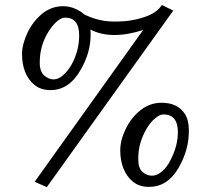

<svg xmlns="http://www.w3.org/2000/svg" viewBox="-20 -728 820 771"><path d="M233.4 -703.1Q259.8 -703.1 283.2 -692.4Q306.6 -681.6 318.4 -669.9Q377 -641.6 434.6 -641.6H447.3Q517.6 -641.6 577.1 -666Q612.3 -680.7 629.9 -708L675.8 -685.5L168 23.4L119.1 2L554.7 -607.4Q425.8 -566.4 342.8 -609.4Q343.8 -603.5 343.8 -597.7V-586.9Q343.8 -516.6 303.7 -447.3Q257.8 -366.2 182.6 -366.2Q143.6 -366.2 118.2 -387.2Q92.8 -408.2 80.6 -439.9Q68.4 -471.7 68.4 -510.7Q68.4 -549.8 90.3 -596.2Q112.3 -642.6 149.4 -672.9Q186.5 -703.1 233.4 -703.1ZM268.6 -470.7Q297.9 -525.4 297.9 -585.9Q297.9 -657.2 241.2 -657.2Q225.6 -657.2 207 -640.6Q188.5 -624 172.9 -598.1Q157.2 -572.3 148.4 -542Q139.6 -511.7 139.6 -476.1Q139.6 -440.4 157.7 -424.8Q175.8 -409.2 195.3 -409.2Q214.8 -409.2 234.4 -426.8Q253.9 -444.3 268.6 -470.7ZM628.9 -315.4Q692.4 -315.4 721.7 -271.5Q738.3 -246.1 738.3 -207Q740.2 -127.9 696.3 -52.7Q652.3 22.5 578.1 22.5Q539.1 22.5 513.7 1.5Q488.3 -19.5 475.6 -51.8Q462.9 -84 462.9 -124.5Q462.9 -165 484.9 -210.4Q506.8 -255.9 544.4 -285.6Q582 -315.4 628.9 -315.4ZM664.1 -84Q694.3 -141.6 694.3 -197.3Q694.3 -268.6 635.7 -268.6Q622.1 -268.6 602.5 -252.4Q583 -236.3 567.9 -210Q552.7 -183.6 543.9 -154.3Q535.2 -125 535.2 -88.4Q535.2 -51.8 552.7 -37.1Q570.3 -22.5 590.3 -22.5Q610.4 -22.5 630.4 -39.6Q650.4 -56.6 664.1 -84Z"/></svg>

Font: GenEi LateMin P v2
Style: Medium
Weight: 500
Designer: o_tamon (Modified)
Foundry: o_tamon / Adobe Systems Incorporated / FONT 910 / Philipp H. Poll
Version: Version 2.1;Original Version 1.004